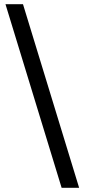

<svg xmlns="http://www.w3.org/2000/svg" viewBox="-20 -730 401 910"><path d="M355 160H272L6 -710H89Z"/></svg>

Font: Source Serif 4 SmText Semibold
Style: Regular
Weight: 600
Designer: Frank Grießhammer
Foundry: Adobe
Version: Version 4.005;hotconv 1.1.0;makeotfexe 2.6.0